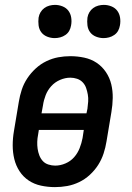

<svg xmlns="http://www.w3.org/2000/svg" viewBox="-20 -758 540 786"><path d="M205 8Q176 8 148 2Q120 -4 97.5 -19Q75 -34 60 -57Q45 -80 38.5 -107Q32 -134 32 -163Q32 -192 37 -221L57 -341Q61 -366 69 -390.5Q77 -415 91.5 -437Q106 -459 126 -477.5Q146 -496 170 -507.5Q194 -519 218.5 -523.5Q243 -528 268 -528Q297 -528 325 -522Q353 -516 375.5 -501Q398 -486 413.5 -463Q429 -440 435.5 -413Q442 -386 441.5 -357Q441 -328 436 -299L416 -179Q412 -154 404 -129.5Q396 -105 382 -83Q368 -61 348 -42.5Q328 -24 304 -12.5Q280 -1 255 3.5Q230 8 205 8ZM334 -294 338 -313Q340 -328 341 -342.5Q342 -357 339.5 -371Q337 -385 332.5 -398Q328 -411 318.5 -421Q309 -431 295.5 -435.5Q282 -440 268 -440Q247 -440 226 -431Q205 -422 190 -405.5Q175 -389 167 -368.5Q159 -348 156 -327L150 -294ZM206 -80Q227 -80 248 -89Q269 -98 283.5 -114.5Q298 -131 306 -151.5Q314 -172 318 -193L323 -226H139L136 -207Q133 -192 132.5 -177.5Q132 -163 134 -149Q136 -135 141 -122Q146 -109 155 -99Q164 -89 178 -84.5Q192 -80 206 -80ZM404 -602Q388 -602 373 -608Q358 -614 349 -626Q340 -638 338 -654Q336 -670 338 -686Q340 -698 346 -708Q352 -718 361.5 -725Q371 -732 382.5 -735Q394 -738 405 -738Q421 -738 436 -732Q451 -726 460 -714Q469 -702 471.5 -686Q474 -670 471 -654Q469 -642 463.5 -632Q458 -622 448 -615Q438 -608 426.5 -605Q415 -602 404 -602ZM204 -602Q188 -602 173 -608Q158 -614 149 -626Q140 -638 138 -654Q136 -670 138 -686Q140 -698 146 -708Q152 -718 161.5 -725Q171 -732 182.5 -735Q194 -738 205 -738Q221 -738 236 -732Q251 -726 260 -714Q269 -702 271.5 -686Q274 -670 271 -654Q269 -642 263.5 -632Q258 -622 248 -615Q238 -608 226.5 -605Q215 -602 204 -602Z"/></svg>

Font: Iosevka Curly Slab Semibold
Style: Italic
Weight: 600
Italic angle: -9°
Monospace: yes
Designer: Belleve Invis
Foundry: Belleve Invis
Version: Version 22.1.2; ttfautohint (v1.8.4)